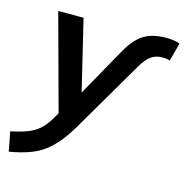

<svg xmlns="http://www.w3.org/2000/svg" viewBox="-146 -617 910 945"><g transform="rotate(15 309.5 -144.0)"><path d="M-18 227 -37 128Q13 118 47 105Q81 92 105 71Q129 50 149 17L170 -19L38 -505H167L253 -147L391 -393Q427 -458 470.5 -486.5Q514 -515 586 -515Q631 -515 656 -504L631 -411Q621 -415 611.5 -416Q602 -417 592 -417Q561 -417 537 -401Q513 -385 487 -341L271 28Q228 100 184.5 140Q141 180 91.5 198.5Q42 217 -18 227Z"/></g></svg>

Font: Mulish
Style: Bold Italic
Weight: 700
Italic angle: -9°
Designer: Vernon Adams
Foundry: Vernon Adams
Version: Version 3.603; ttfautohint (v1.8.3)